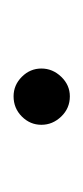

<svg xmlns="http://www.w3.org/2000/svg" viewBox="62 -410 125 290"><g transform="rotate(90 125.0 -264.5)"><path d="M83 -264Q83 -281 95.5 -294Q108 -307 125 -307Q143 -307 155.5 -294Q168 -281 168 -264Q168 -247 155.5 -234.5Q143 -222 125 -222Q108 -222 95.5 -234.5Q83 -247 83 -264Z"/></g></svg>

Font: Martel Sans ExtraLight
Style: Regular
Weight: 275
Designer: Dan Reynolds and Mathieu Réguer
Foundry: Dan Reynolds and Mathieu Réguer
Version: Version 1.002; ttfautohint (v1.1) -l 5 -r 5 -G 72 -x 0 -D la